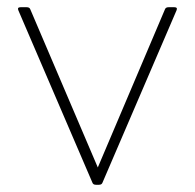

<svg xmlns="http://www.w3.org/2000/svg" viewBox="-20 -512 540 532"><path d="M246 0Q238 0 236 -6L31 -483Q27 -492 37 -492H54Q62 -492 64 -486L251 -48L437 -486Q439 -492 447 -492H463Q473 -492 469 -483L264 -6Q262 0 254 0Z"/></svg>

Font: LINE Seed Sans App Thin
Style: Regular
Weight: 250
Designer: LINE VX Design & Dalton Maag Ltd & Sandoll Inc
Foundry: Dalton Maag Ltd
Version: Version 1.003